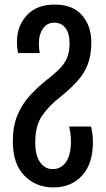

<svg xmlns="http://www.w3.org/2000/svg" viewBox="-20 -569 462 839"><path d="M213 250Q137 250 86.5 198.5Q36 147 36 49Q36 -17 56 -65Q76 -113 108 -148.5Q140 -184 176 -213Q212 -241 236 -264Q260 -287 272 -314Q284 -341 284 -380Q284 -423 266 -446.5Q248 -470 217 -470Q186 -470 168 -444.5Q150 -419 150 -382Q150 -352 154 -337H59Q57 -346 55.5 -358.5Q54 -371 54 -385Q54 -455 97 -502Q140 -549 219 -549Q298 -549 338.5 -502.5Q379 -456 379 -383Q379 -329 364 -289Q349 -249 319 -215.5Q289 -182 243 -145Q193 -106 163.5 -62.5Q134 -19 134 52Q134 111 155.5 140.5Q177 170 210 170Q246 170 268 139.5Q290 109 290 48Q290 31 288 15.5Q286 0 282 -16H378Q386 17 386 52Q386 147 338.5 198.5Q291 250 213 250Z"/></svg>

Font: Noto Sans Georgian ExtraCondensed Medium
Style: Regular
Weight: 500
Width: 2
Designer: Monotype Design Team, Akaki Razmadze
Foundry: Google LLC
Version: Version 2.005; ttfautohint (v1.8.4.7-5d5b)